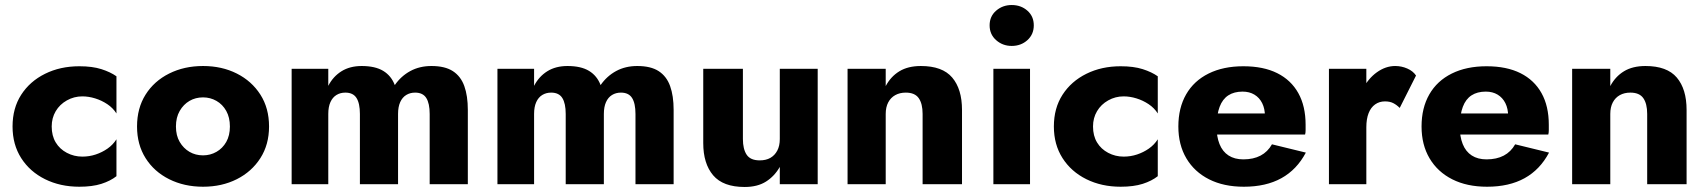

<svg xmlns="http://www.w3.org/2000/svg" viewBox="-20 -734 6800 765"><path d="M186 -230Q186 -264 202 -291Q218 -318 246.5 -334Q275 -350 308 -350Q333 -350 359 -342Q385 -334 407.5 -319Q430 -304 444 -282V-430Q420 -447 384 -458.5Q348 -470 296 -470Q220 -470 159.5 -440Q99 -410 64.5 -356.5Q30 -303 30 -230Q30 -158 64.5 -104Q99 -50 159.5 -20Q220 10 296 10Q348 10 384 -1.5Q420 -13 444 -32V-179Q430 -157 408.5 -142Q387 -127 361.5 -118.5Q336 -110 308 -110Q275 -110 246.5 -125Q218 -140 202 -166.5Q186 -193 186 -230Z M526 -230Q526 -158 560 -104Q594 -50 654 -20Q714 10 789 10Q864 10 923.5 -20Q983 -50 1017.5 -104Q1052 -158 1052 -230Q1052 -303 1017.5 -357Q983 -411 923.5 -441Q864 -471 789 -471Q714 -471 654 -441Q594 -411 560 -357Q526 -303 526 -230ZM681 -230Q681 -266 696 -292Q711 -318 735 -332Q759 -346 789 -346Q818 -346 842.5 -332Q867 -318 881.5 -292Q896 -266 896 -230Q896 -194 881.5 -168.5Q867 -143 842.5 -129Q818 -115 789 -115Q759 -115 735 -129Q711 -143 696 -168.5Q681 -194 681 -230Z M1844 -296Q1844 -352 1830 -391Q1816 -430 1784.5 -450.5Q1753 -471 1699 -471Q1652 -471 1615 -451Q1578 -431 1553 -395Q1539 -432 1507 -451.5Q1475 -471 1421 -471Q1374 -471 1340.5 -450Q1307 -429 1288 -392V-460H1142V0H1288V-280Q1288 -308 1296.5 -327Q1305 -346 1320.5 -355.5Q1336 -365 1356 -365Q1387 -365 1400.5 -343.5Q1414 -322 1414 -280V0H1566V-280Q1566 -308 1574.5 -327Q1583 -346 1598.5 -355.5Q1614 -365 1634 -365Q1665 -365 1678.5 -343.5Q1692 -322 1692 -280V0H1844Z M2664 -296Q2664 -352 2650 -391Q2636 -430 2604.5 -450.5Q2573 -471 2519 -471Q2472 -471 2435 -451Q2398 -431 2373 -395Q2359 -432 2327 -451.5Q2295 -471 2241 -471Q2194 -471 2160.5 -450Q2127 -429 2108 -392V-460H1962V0H2108V-280Q2108 -308 2116.5 -327Q2125 -346 2140.5 -355.5Q2156 -365 2176 -365Q2207 -365 2220.5 -343.5Q2234 -322 2234 -280V0H2386V-280Q2386 -308 2394.5 -327Q2403 -346 2418.5 -355.5Q2434 -365 2454 -365Q2485 -365 2498.5 -343.5Q2512 -322 2512 -280V0H2664Z M2940 -180V-460H2782V-164Q2782 -82 2821.5 -35.5Q2861 11 2947 11Q2998 11 3032 -10.5Q3066 -32 3087 -69V0H3238V-460H3087V-180Q3087 -153 3077 -134Q3067 -115 3049.5 -105Q3032 -95 3007 -95Q2970 -95 2955 -117.5Q2940 -140 2940 -180Z M3656 -280V0H3813V-296Q3813 -379 3774 -425Q3735 -471 3649 -471Q3598 -471 3563.5 -450Q3529 -429 3509 -391V-460H3357V0H3509V-280Q3509 -307 3519 -326Q3529 -345 3547 -355Q3565 -365 3589 -365Q3625 -365 3640.5 -343Q3656 -321 3656 -280Z M3923 -633Q3923 -597 3949 -574Q3975 -551 4011 -551Q4048 -551 4073.5 -574Q4099 -597 4099 -633Q4099 -669 4073.5 -691.5Q4048 -714 4011 -714Q3975 -714 3949 -691.5Q3923 -669 3923 -633ZM3938 -460V0H4084V-460Z M4335 -230Q4335 -264 4351 -291Q4367 -318 4395.5 -334Q4424 -350 4457 -350Q4482 -350 4508 -342Q4534 -334 4556.5 -319Q4579 -304 4593 -282V-430Q4569 -447 4533 -458.5Q4497 -470 4445 -470Q4369 -470 4308.5 -440Q4248 -410 4213.5 -356.5Q4179 -303 4179 -230Q4179 -158 4213.5 -104Q4248 -50 4308.5 -20Q4369 10 4445 10Q4497 10 4533 -1.5Q4569 -13 4593 -32V-179Q4579 -157 4557.5 -142Q4536 -127 4510.5 -118.5Q4485 -110 4457 -110Q4424 -110 4395.5 -125Q4367 -140 4351 -166.5Q4335 -193 4335 -230Z M4936 10Q5024 10 5085.5 -24Q5147 -58 5183 -126L5048 -159Q5031 -129 5002.5 -114Q4974 -99 4934 -99Q4899 -99 4875 -114.5Q4851 -130 4839 -160Q4827 -190 4827 -232Q4828 -278 4839.5 -308.5Q4851 -339 4874 -354Q4897 -369 4931 -369Q4958 -369 4978 -357Q4998 -345 5009 -323Q5020 -301 5020 -271Q5020 -264 5016.5 -253.5Q5013 -243 5008 -236L5044 -282H4760V-198H5180Q5182 -205 5182 -215.5Q5182 -226 5182 -237Q5182 -311 5153 -363Q5124 -415 5069 -442.5Q5014 -470 4934 -470Q4854 -470 4795.5 -441Q4737 -412 4706 -358Q4675 -304 4675 -230Q4675 -157 4707 -103Q4739 -49 4797.5 -19.5Q4856 10 4936 10Z M5424 -460H5275V0H5424ZM5557 -304 5622 -433Q5610 -451 5587 -461Q5564 -471 5539 -471Q5501 -471 5466 -446Q5431 -421 5409.5 -378Q5388 -335 5388 -280L5424 -227Q5424 -260 5433 -283Q5442 -306 5459 -318Q5476 -330 5498 -330Q5518 -330 5531.5 -323Q5545 -316 5557 -304Z M5905 10Q5993 10 6054.5 -24Q6116 -58 6152 -126L6017 -159Q6000 -129 5971.5 -114Q5943 -99 5903 -99Q5868 -99 5844 -114.5Q5820 -130 5808 -160Q5796 -190 5796 -232Q5797 -278 5808.5 -308.5Q5820 -339 5843 -354Q5866 -369 5900 -369Q5927 -369 5947 -357Q5967 -345 5978 -323Q5989 -301 5989 -271Q5989 -264 5985.5 -253.5Q5982 -243 5977 -236L6013 -282H5729V-198H6149Q6151 -205 6151 -215.5Q6151 -226 6151 -237Q6151 -311 6122 -363Q6093 -415 6038 -442.5Q5983 -470 5903 -470Q5823 -470 5764.5 -441Q5706 -412 5675 -358Q5644 -304 5644 -230Q5644 -157 5676 -103Q5708 -49 5766.5 -19.5Q5825 10 5905 10Z M6543 -280V0H6700V-296Q6700 -379 6661 -425Q6622 -471 6536 -471Q6485 -471 6450.5 -450Q6416 -429 6396 -391V-460H6244V0H6396V-280Q6396 -307 6406 -326Q6416 -345 6434 -355Q6452 -365 6476 -365Q6512 -365 6527.5 -343Q6543 -321 6543 -280Z"/></svg>

Font: Glinicke Jost Bold
Style: Bold
Weight: 700
Version: Version 3.710